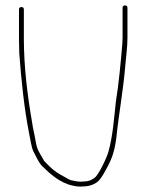

<svg xmlns="http://www.w3.org/2000/svg" viewBox="-20 -696 539 708"><path d="M59 -670C53 -670 50 -667 50 -661V-553C50 -537.7 50.3 -520.3 51 -501C58 -403.6 69.7 -292.5 87 -206C91.5 -185.8 95.7 -152.7 103 -138C113.1 -119.8 121.7 -97.3 136 -83C163.6 -55.4 201.3 -21.9 246 -12L261 -9C266.3 -8.3 271.7 -8 277 -8C303.8 -8 322.7 -12.7 339.5 -25.5C347.8 -31.8 358.3 -47 371 -71C393.6 -111.4 402.3 -137.9 409 -188C418.3 -278.1 434.8 -364.4 442 -454.5C444.6 -487.2 450 -521.4 450 -556V-667C450 -673 447 -676 441 -676C435 -676 432 -673 432 -667V-556C432 -549.3 431.7 -542 431 -534C424.8 -459.4 418.1 -389.3 407 -319C400.7 -259.1 395.5 -192.2 380 -137C373.7 -114.4 344.4 -51.7 328.5 -40C318.8 -32.9 306.8 -27 293 -27C287 -26.3 281.7 -26 277 -26C273 -26 268.7 -26.3 264 -27L249 -30C234 -32.1 232 -36.5 217.5 -44C196.5 -54.9 179 -66 163 -82L149 -96C144.3 -100 140.7 -105 138 -111C126.4 -131.8 116.8 -143.3 112 -172C107.8 -200.2 102.1 -215.5 98 -247C81.9 -339.7 68 -448.2 68 -553V-661C68 -667 65 -670 59 -670Z"/></svg>

Font: HoneyBee
Style: BLn
Weight: 100
Foundry: Cannot Into Space Fonts
Version: Version 0.89